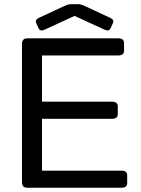

<svg xmlns="http://www.w3.org/2000/svg" viewBox="-20 -880 660 900"><path d="M149.9 -771.5Q142.6 -787.1 162.6 -796.4L281.2 -851.6Q300.3 -860.4 312.5 -860.4H346.7Q358.9 -860.4 377.9 -851.6L496.6 -796.4Q516.6 -787.1 509.3 -771.5L498 -747.1Q490.7 -731.4 470.7 -740.7L330.1 -805.2H329.1L188.5 -740.7Q168.5 -731.4 161.1 -747.1ZM107.4 0Q83 0 83 -26.9V-673.3Q83 -700.2 107.4 -700.2H534.7Q561.5 -700.2 561.5 -678.2V-642.1Q561.5 -620.1 534.7 -620.1H176.8V-403.3H505.4Q532.2 -403.3 532.2 -381.3V-345.2Q532.2 -323.2 505.4 -323.2H176.8V-80.1H549.3Q576.2 -80.1 576.2 -58.1V-22Q576.2 0 549.3 0Z"/></svg>

Font: Istok
Style: Regular
Weight: 500
Designer: Andrey V. Panov
Foundry: Andrey V. Panov
Version: Version 1.0.3